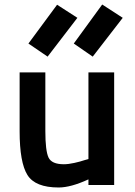

<svg xmlns="http://www.w3.org/2000/svg" viewBox="-20 -820 600 851"><path d="M372 -499H486V0H372V-25Q294 11 240 11Q136 11 101.5 -44.5Q67 -100 67 -238V-499H181V-239Q181 -152 195 -122Q209 -92 263 -92Q283 -92 310 -98Q337 -104 354 -110L372 -115ZM307 -627 433 -800 524 -741 391 -569ZM106 -627 233 -799 323 -741 191 -569Z"/></svg>

Font: TitilliumText22L Rg
Style: Bold
Weight: 700
Designer: Campivisivi
Foundry: Campivisivi
Version: 1.000